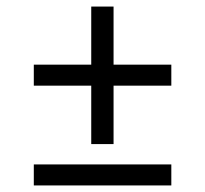

<svg xmlns="http://www.w3.org/2000/svg" viewBox="-20 -565 625 585"><path d="M326 -545V-368H502V-304H326V-126H258V-304H83V-368H258V-545ZM83 0V-64H502V0Z"/></svg>

Font: Nacelle
Style: Regular
Weight: 400
Designer: Sora Sagano
Foundry: Sora Sagano
Version: Version 1.000;FEAKit 1.0